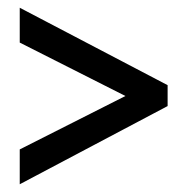

<svg xmlns="http://www.w3.org/2000/svg" viewBox="-20 -604 483 496"><path d="M31 -218V-128L413 -330V-384L31 -584V-494L304 -356Z"/></svg>

Font: Noto Sans Arabic UI XCn Md
Style: Regular
Weight: 500
Width: 2
Designer: Monotype Design Team, Nadine Chahine and Nizar Qandah
Foundry: Monotype Imaging Inc.
Version: Version 2.010